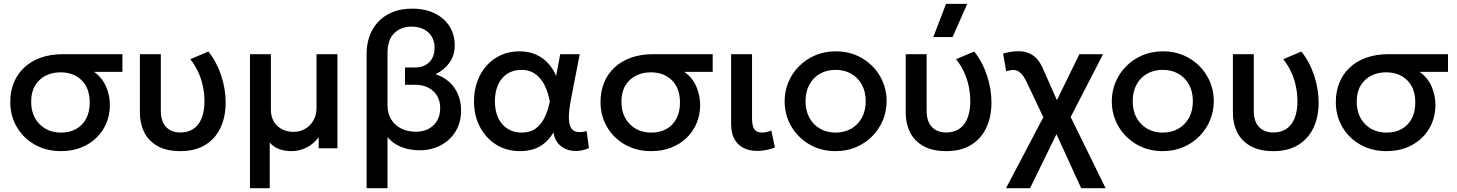

<svg xmlns="http://www.w3.org/2000/svg" viewBox="-20 -780 7662 1010"><path d="M300.5 15Q223.5 15 163.2 -19Q103 -53 68.5 -111.8Q34 -170.5 34 -244Q34 -298.5 52.5 -344.5Q71 -390.5 106.8 -424.2Q142.5 -458 194.2 -476.5Q246 -495 312 -495H624V-402H475Q518.5 -370.5 538.2 -324Q558 -277.5 558 -227.5Q558 -176 539.5 -132Q521 -88 487 -55Q453 -22 405.8 -3.5Q358.5 15 300.5 15ZM301.5 -82.5Q346.5 -82.5 380.5 -101.5Q414.5 -120.5 433.2 -155.8Q452 -191 452 -240.5Q452 -315.5 409.8 -357.5Q367.5 -399.5 298.5 -399.5Q254.5 -399.5 219.8 -381.8Q185 -364 164.5 -329.8Q144 -295.5 144 -245.5Q144 -171.5 188 -127Q232 -82.5 301.5 -82.5Z M929.5 15Q855.5 15 808.2 -12Q761 -39 738.5 -84.5Q716 -130 716 -186V-495H826V-197.5Q826 -140.5 853.8 -111.8Q881.5 -83 929.5 -83Q961.5 -83.5 985.2 -95.2Q1009 -107 1024.5 -128.5Q1040 -150 1047.8 -180Q1055.5 -210 1055.5 -246.5Q1055.5 -287.5 1047.2 -326.8Q1039 -366 1022.2 -402Q1005.5 -438 981 -468.5L1076.5 -509Q1120.5 -453 1143.8 -382.2Q1167 -311.5 1167 -241Q1167 -165 1139.8 -107.5Q1112.5 -50 1059.5 -17.5Q1006.5 15 929.5 15Z M1295 210V-495H1405V-206Q1405 -148 1439.2 -117.2Q1473.5 -86.5 1525.5 -86.5Q1558 -86.5 1585.2 -102.2Q1612.5 -118 1628.8 -146.5Q1645 -175 1645 -212.5V-495H1755V0H1656.5V-58.5Q1627.5 -20.5 1590.8 -2.8Q1554 15 1513 15Q1479 15 1449.2 4.5Q1419.5 -6 1399 -30V210Z M1908.5 210V-497.5Q1908.5 -546 1923.5 -588.8Q1938.5 -631.5 1968.5 -664.2Q1998.5 -697 2043.5 -715.8Q2088.5 -734.5 2148.5 -734.5Q2218 -734.5 2268 -709.2Q2318 -684 2345 -640.8Q2372 -597.5 2372 -541.5Q2372 -489.5 2345 -451Q2318 -412.5 2271.5 -389.5Q2315.5 -375 2345.5 -346.8Q2375.5 -318.5 2390.5 -280.8Q2405.5 -243 2405.5 -199.5Q2405.5 -135.5 2376.2 -88.2Q2347 -41 2297.5 -15.2Q2248 10.5 2188 10.5Q2154.5 10.5 2122.5 3Q2090.5 -4.5 2063.8 -20.2Q2037 -36 2018.5 -59V210ZM2168 -87Q2224.5 -87 2260 -120.8Q2295.5 -154.5 2295.5 -211Q2295.5 -267 2259.2 -300.5Q2223 -334 2163.5 -334H2110.5V-425H2163.5Q2196.5 -425 2219.5 -438.5Q2242.5 -452 2254.2 -475Q2266 -498 2266 -528Q2266 -579.5 2232.8 -609.8Q2199.5 -640 2144.5 -640Q2089 -640 2053.8 -605.2Q2018.5 -570.5 2018.5 -501.5V-226.5Q2018.5 -183 2037.8 -151.8Q2057 -120.5 2090.8 -103.8Q2124.5 -87 2168 -87Z M2715 15Q2645 15 2590.5 -19Q2536 -53 2504.8 -112.2Q2473.5 -171.5 2473.5 -247.5Q2473.5 -304.5 2491.2 -352.8Q2509 -401 2541 -436.2Q2573 -471.5 2616.8 -490.8Q2660.5 -510 2712 -510Q2761 -510 2798.8 -493.2Q2836.5 -476.5 2863 -447.5Q2889.5 -418.5 2905.5 -380.5L2927 -495H3029.5L2984 -260Q2973 -203 2972.5 -166Q2972 -129 2982.2 -110Q2992.5 -91 3013.5 -86.5Q3034.5 -82 3066 -90.5L3078 -0.5Q3032.5 18 2992.5 13.5Q2952.5 9 2925.2 -16Q2898 -41 2891.5 -83Q2863 -35.5 2820.2 -10.2Q2777.5 15 2715 15ZM2724.5 -82.5Q2768.5 -82.5 2797.8 -103.8Q2827 -125 2845 -162.2Q2863 -199.5 2872.5 -247Q2869 -263.5 2863 -285Q2857 -306.5 2846.2 -328.8Q2835.5 -351 2819 -370Q2802.5 -389 2778.8 -400.8Q2755 -412.5 2722.5 -412.5Q2680.5 -412.5 2649.2 -392.5Q2618 -372.5 2600.8 -335.5Q2583.5 -298.5 2583.5 -248Q2583.5 -170.5 2622.5 -126.5Q2661.5 -82.5 2724.5 -82.5Z M3405.5 15Q3328.5 15 3268.2 -19Q3208 -53 3173.5 -111.8Q3139 -170.5 3139 -244Q3139 -298.5 3157.5 -344.5Q3176 -390.5 3211.8 -424.2Q3247.5 -458 3299.2 -476.5Q3351 -495 3417 -495H3729V-402H3580Q3623.5 -370.5 3643.2 -324Q3663 -277.5 3663 -227.5Q3663 -176 3644.5 -132Q3626 -88 3592 -55Q3558 -22 3510.8 -3.5Q3463.5 15 3405.5 15ZM3406.5 -82.5Q3451.5 -82.5 3485.5 -101.5Q3519.5 -120.5 3538.2 -155.8Q3557 -191 3557 -240.5Q3557 -315.5 3514.8 -357.5Q3472.5 -399.5 3403.5 -399.5Q3359.5 -399.5 3324.8 -381.8Q3290 -364 3269.5 -329.8Q3249 -295.5 3249 -245.5Q3249 -171.5 3293 -127Q3337 -82.5 3406.5 -82.5Z M3965 14Q3924 14 3892.8 -1Q3861.5 -16 3843.8 -47.5Q3826 -79 3826 -128.5V-495H3936V-160Q3936 -116.5 3948.5 -99.5Q3961 -82.5 3990 -82.5Q4000.5 -82.5 4012.8 -85.5Q4025 -88.5 4037.5 -93.5L4056.5 -3.5Q4033 4.5 4009.8 9.2Q3986.5 14 3965 14Z M4375.5 15Q4298 15 4237.2 -20.8Q4176.5 -56.5 4142 -116.2Q4107.5 -176 4107.5 -247.5Q4107.5 -300.5 4127.2 -347.8Q4147 -395 4183.2 -431.5Q4219.5 -468 4268.5 -489Q4317.5 -510 4376 -510Q4453.5 -510 4514.2 -474.2Q4575 -438.5 4609.5 -378.8Q4644 -319 4644 -247.5Q4644 -195 4624.2 -147.5Q4604.5 -100 4568.5 -63.5Q4532.5 -27 4483.5 -6Q4434.5 15 4375.5 15ZM4375.5 -82.5Q4421.5 -82.5 4457.2 -102.8Q4493 -123 4513.5 -160Q4534 -197 4534 -247.5Q4534 -298 4513.5 -335.2Q4493 -372.5 4457.2 -392.5Q4421.5 -412.5 4375.5 -412.5Q4329.5 -412.5 4293.8 -392.5Q4258 -372.5 4237.8 -335.2Q4217.5 -298 4217.5 -247.5Q4217.5 -197 4238 -160Q4258.5 -123 4294.2 -102.8Q4330 -82.5 4375.5 -82.5Z M4958 15Q4884 15 4836.8 -12Q4789.5 -39 4767 -84.5Q4744.5 -130 4744.5 -186V-495H4854.5V-197.5Q4854.5 -140.5 4882.2 -111.8Q4910 -83 4958 -83Q4990 -83.5 5013.8 -95.2Q5037.5 -107 5053 -128.5Q5068.5 -150 5076.2 -180Q5084 -210 5084 -246.5Q5084 -287.5 5075.8 -326.8Q5067.5 -366 5050.8 -402Q5034 -438 5009.5 -468.5L5105 -509Q5149 -453 5172.2 -382.2Q5195.5 -311.5 5195.5 -241Q5195.5 -165 5168.2 -107.5Q5141 -50 5088 -17.5Q5035 15 4958 15ZM4889.5 -585 4956.5 -759.5H5068L4991 -585Z M5272 210 5491 -206 5488 -121.5 5381.5 -347Q5362.5 -388 5339.5 -403.5Q5316.5 -419 5273 -405L5256.5 -498.5Q5338.5 -520.5 5388.2 -502Q5438 -483.5 5465 -422L5559 -210L5522 -216.5L5658 -495H5782.5L5586.5 -114.5L5593.5 -202.5L5796 210H5667.5L5520.5 -111L5555 -110L5398.5 210Z M6096.5 15Q6019 15 5958.2 -20.8Q5897.5 -56.5 5863 -116.2Q5828.5 -176 5828.5 -247.5Q5828.5 -300.5 5848.2 -347.8Q5868 -395 5904.2 -431.5Q5940.5 -468 5989.5 -489Q6038.5 -510 6097 -510Q6174.5 -510 6235.2 -474.2Q6296 -438.5 6330.5 -378.8Q6365 -319 6365 -247.5Q6365 -195 6345.2 -147.5Q6325.5 -100 6289.5 -63.5Q6253.5 -27 6204.5 -6Q6155.5 15 6096.5 15ZM6096.5 -82.5Q6142.5 -82.5 6178.2 -102.8Q6214 -123 6234.5 -160Q6255 -197 6255 -247.5Q6255 -298 6234.5 -335.2Q6214 -372.5 6178.2 -392.5Q6142.5 -412.5 6096.5 -412.5Q6050.5 -412.5 6014.8 -392.5Q5979 -372.5 5958.8 -335.2Q5938.5 -298 5938.5 -247.5Q5938.5 -197 5959 -160Q5979.5 -123 6015.2 -102.8Q6051 -82.5 6096.5 -82.5Z M6679 15Q6605 15 6557.8 -12Q6510.5 -39 6488 -84.5Q6465.5 -130 6465.5 -186V-495H6575.5V-197.5Q6575.5 -140.5 6603.2 -111.8Q6631 -83 6679 -83Q6711 -83.5 6734.8 -95.2Q6758.5 -107 6774 -128.5Q6789.5 -150 6797.2 -180Q6805 -210 6805 -246.5Q6805 -287.5 6796.8 -326.8Q6788.5 -366 6771.8 -402Q6755 -438 6730.5 -468.5L6826 -509Q6870 -453 6893.2 -382.2Q6916.5 -311.5 6916.5 -241Q6916.5 -165 6889.2 -107.5Q6862 -50 6809 -17.5Q6756 15 6679 15Z M7273.5 15Q7196.5 15 7136.2 -19Q7076 -53 7041.5 -111.8Q7007 -170.5 7007 -244Q7007 -298.5 7025.5 -344.5Q7044 -390.5 7079.8 -424.2Q7115.5 -458 7167.2 -476.5Q7219 -495 7285 -495H7597V-402H7448Q7491.5 -370.5 7511.2 -324Q7531 -277.5 7531 -227.5Q7531 -176 7512.5 -132Q7494 -88 7460 -55Q7426 -22 7378.8 -3.5Q7331.5 15 7273.5 15ZM7274.5 -82.5Q7319.5 -82.5 7353.5 -101.5Q7387.5 -120.5 7406.2 -155.8Q7425 -191 7425 -240.5Q7425 -315.5 7382.8 -357.5Q7340.5 -399.5 7271.5 -399.5Q7227.5 -399.5 7192.8 -381.8Q7158 -364 7137.5 -329.8Q7117 -295.5 7117 -245.5Q7117 -171.5 7161 -127Q7205 -82.5 7274.5 -82.5Z"/></svg>

Font: Geologica Thin Roman
Style: Regular
Weight: 400
Version: Version 1.010;gftools[0.9.28]